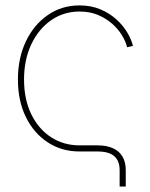

<svg xmlns="http://www.w3.org/2000/svg" viewBox="-20 -557 553 706"><path d="M419.9 128.9V68.4Q419.9 34.7 400.1 17.3Q380.4 0 338.9 0H272.5Q207 0 155.8 -33.4Q104.5 -66.9 75.2 -126.5Q45.9 -186 45.9 -264.6Q45.9 -343.3 75.2 -404.8Q104.5 -466.3 155.8 -501.7Q207 -537.1 272.5 -537.1Q314.9 -537.1 348.6 -522.9Q382.3 -508.8 407.5 -486.1Q432.6 -463.4 448 -437.5Q463.4 -411.6 468.8 -388.2L447.3 -383.3Q442.4 -404.3 428.5 -427.2Q414.6 -450.2 392.1 -470Q369.6 -489.7 339.8 -502.2Q310.1 -514.6 272.5 -514.6Q213.9 -514.6 167.7 -482.4Q121.6 -450.2 95 -393.8Q68.4 -337.4 68.4 -264.6Q68.4 -191.4 95 -137Q121.6 -82.5 167.7 -52.5Q213.9 -22.5 272.5 -22.5H338.9Q372.1 -22.5 395.3 -12Q418.5 -1.5 430.4 18.8Q442.4 39.1 442.4 68.4V128.9Z"/></svg>

Font: Inter 24pt Thin
Style: Regular
Weight: 250
Designer: Rasmus Andersson
Foundry: rsms
Version: Version 4.001;git-66647c0bb